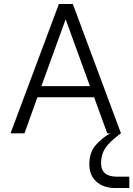

<svg xmlns="http://www.w3.org/2000/svg" viewBox="-20 -670 670 965"><path d="M588 0Q547 30 525.5 54Q504 78 496 101Q488 124 488 150Q488 218 568 218H630V275H560Q500 275 464.5 243Q429 211 429 156Q429 96 461 59.5Q493 23 534 0H519L453 -181H168L103 0H33L276 -650H346ZM310 -573 188 -237H432Z"/></svg>

Font: Overused Grotesk Book
Style: Regular
Weight: 350
Version: Version 0.003